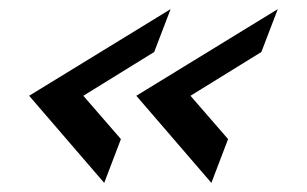

<svg xmlns="http://www.w3.org/2000/svg" viewBox="-20 -498 673 421"><path d="M208.5 -97 245.1 -193 162.7 -288 318.1 -384 354.1 -478 43.9 -288ZM443.5 -97 480.1 -193 397.7 -288 553.1 -384 589.1 -478 278.9 -288Z"/></svg>

Font: Din Kursivschrift
Style: Breit
Weight: 400
Version: Version 1.089